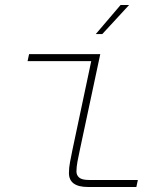

<svg xmlns="http://www.w3.org/2000/svg" viewBox="-20 -746 640 766"><path d="M331 0Q255 0 255 -56Q255 -77 259.5 -100Q264 -123 269 -148L344 -502H90L96 -530H380L299 -150Q293 -123 289 -101Q285 -79 285 -62Q285 -47 296 -37.5Q307 -28 335 -28H530L524 0ZM362 -610 461 -726H495L388 -610Z"/></svg>

Font: Geist Mono Thin
Style: Italic
Weight: 100
Italic angle: -12°
Monospace: yes
Designer: Basement.studio, Andrés Briganti, Mateo Zaragoza
Foundry: Basement.studio, Vercel, Andrés Briganti, Guido Ferreyra, Mateo Zaragoza
Version: Version 1.500; ttfautohint (v1.8.4.7-5d5b)